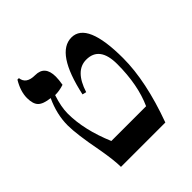

<svg xmlns="http://www.w3.org/2000/svg" viewBox="-144 -627 717 717"><g transform="rotate(-45 215.0 -268.0)"><path d="M328.1 -15.6H93.8Q93.8 -50.8 82 -117.2Q62.5 -218.8 62.5 -265.6Q62.5 -324.2 89.8 -382.8Q54.7 -386.7 41 -400.4Q27.3 -414.1 27.3 -445.3Q27.3 -480.5 50.8 -519.5H58.6Q62.5 -484.4 109.4 -484.4Q160.2 -484.4 160.2 -425.8Q160.2 -410.2 156.2 -386.7Q132.8 -378.9 109.4 -378.9Q93.8 -332 93.8 -296.9Q93.8 -210.9 136.7 -109.4H320.3Q355.5 -187.5 355.5 -296.9Q355.5 -390.6 285.2 -390.6Q226.6 -390.6 199.2 -304.7L183.6 -308.6Q222.7 -488.3 304.7 -488.3Q386.7 -488.3 386.7 -296.9Q386.7 -175.8 328.1 -15.6Z"/></g></svg>

Font: 和音 by 宁静之雨，公众号njzyshare
Style: Regular
Weight: 400
Designer: Steve Matteson
Foundry: Ascender Corporation
Version: Version 6.00;June 8, 2018;FontCreator 11.0.0.2388 32-bit